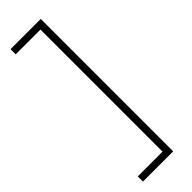

<svg xmlns="http://www.w3.org/2000/svg" viewBox="-291 -725 894 894"><g transform="rotate(-45 156.5 -278.0)"><path d="M29 124H192V-680H29V-714H228V158H29Z"/></g></svg>

Font: Noto Sans Lao Looped SemiCondensed ExtraLight
Style: Regular
Weight: 200
Width: 4
Designer: Mark Frömberg, Ben Mitchell
Foundry: The Fontpad Ltd
Version: Version 1.002; ttfautohint (v1.8.4.7-5d5b)